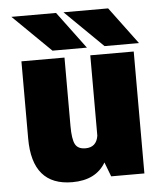

<svg xmlns="http://www.w3.org/2000/svg" viewBox="-51 -731 672 786"><g transform="rotate(-5 285.0 -338.0)"><path d="M536 -533.5H394.5L239 -686H422.5ZM322 -533.5H180.5L25 -686H208.5ZM215 10Q50 10 50 -183.5V-501H227V-219.5Q227 -166.5 238 -145Q249 -123.5 280.5 -123.5Q325.5 -123.5 333 -170.5V-501H511.5V0H375L352.5 -59Q312 10 215 10Z"/></g></svg>

Font: League Mono Narrow ExtraBold
Style: Regular
Weight: 800
Width: 3
Designer: Tyler Finck
Foundry: The League of Moveable Type / Tyler Finck
Version: Version 2.210